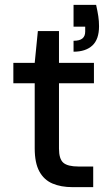

<svg xmlns="http://www.w3.org/2000/svg" viewBox="-20 -771 451 791"><path d="M279 0Q231 0 196 -15Q161 -30 142 -65Q123 -100 123 -160V-428H35V-512H123L136 -643H223V-512H367V-428H223V-159Q223 -116 241 -100.5Q259 -85 303 -85H364V0ZM283 -558V-603Q308 -603 319.5 -612.5Q331 -622 331 -641V-661H283V-751H376Q382 -724 385 -704Q388 -684 388 -663Q388 -609 360.5 -583.5Q333 -558 283 -558Z"/></svg>

Font: DM Sans 12pt Medium
Style: Regular
Weight: 500
Version: Version 4.004;gftools[0.9.30]